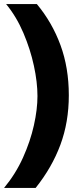

<svg xmlns="http://www.w3.org/2000/svg" viewBox="-40 -727 398 943"><path d="M141 -707Q216 -617 257 -505.5Q298 -394 298 -259Q298 -127 256.5 -15.5Q215 96 135 196H-20Q37 127 73 47Q109 -33 126.5 -111.5Q144 -190 144 -255Q144 -323 126.5 -404Q109 -485 75 -565Q41 -645 -10 -707Z"/></svg>

Font: Hind Variable Light
Style: Regular
Weight: 300
Designer: Manushi Parikh, Satya Rajpurohit
Foundry: Indian Type Foundry
Version: Version 3.000